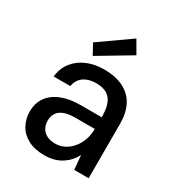

<svg xmlns="http://www.w3.org/2000/svg" viewBox="-182 -874 928 1003"><g transform="rotate(30 282.0 -372.5)"><path d="M235 12Q175 12 134.5 -10Q94 -32 74.5 -69Q55 -106 55 -148Q55 -199 80.5 -235Q106 -271 154 -290.5Q202 -310 268 -310H396Q396 -357 385 -388Q374 -419 349 -434.5Q324 -450 282 -450Q239 -450 209.5 -430Q180 -410 172 -369H72Q78 -422 107 -458.5Q136 -495 182 -514Q228 -533 282 -533Q353 -533 401 -508.5Q449 -484 472.5 -438.5Q496 -393 496 -330V0H409L401 -86Q391 -65 375.5 -47.5Q360 -30 339.5 -16.5Q319 -3 293 4.5Q267 12 235 12ZM254 -69Q284 -69 309.5 -82.5Q335 -96 354 -119Q373 -142 383.5 -171Q394 -200 395 -232V-239H277Q236 -239 209.5 -228.5Q183 -218 171.5 -198.5Q160 -179 160 -155Q160 -129 171 -109.5Q182 -90 203 -79.5Q224 -69 254 -69ZM195 -564 161 -626 347 -757 391 -681Z"/></g></svg>

Font: DM Sans 10pt Medium
Style: Regular
Weight: 500
Version: Version 4.004;gftools[0.9.30]